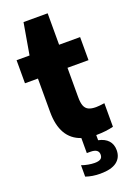

<svg xmlns="http://www.w3.org/2000/svg" viewBox="-178 -807 767 1099"><g transform="rotate(-20 205.0 -257.0)"><path d="M286.5 10V41.5Q325.5 49.5 346.2 72.2Q367 95 367 131Q367 176 334 201Q301 226 233.5 226Q186 226 145.5 212V142.5Q164.5 149.5 185.8 153.2Q207 157 224 157Q248.5 157 260.2 149.2Q272 141.5 272 123.5Q272 88.5 223 88.5H200.5V-3Q83.5 -42.5 83.5 -205V-408H4.5V-548.5H83.5L116.5 -740H263.5V-548.5H391.5V-408H263.5V-229.5Q263.5 -195 271 -176Q278.5 -157 295.2 -148.8Q312 -140.5 341 -140.5Q358.5 -140.5 392.5 -145.5V-2Q371.5 3.5 344.2 6.8Q317 10 291.5 10Z"/></g></svg>

Font: Encode Sans Semi Condensed ExBd
Style: Regular
Weight: 800
Width: 4
Designer: Multiple Designers
Foundry: Impallari Type
Version: Version 2.000